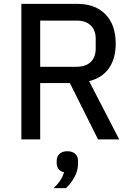

<svg xmlns="http://www.w3.org/2000/svg" viewBox="-20 -718 687 989"><path d="M187 0H90V-698H378Q471 -698 523.5 -644Q576 -590 576 -493Q576 -417 541.5 -367Q507 -317 439 -300L594 0H485L340 -290H187ZM374 -374Q421 -374 447 -398.5Q473 -423 473 -468V-518Q473 -563 447 -587.5Q421 -612 374 -612H187V-374ZM327 61Q353 61 367.5 74.5Q382 88 382 111V123Q382 161 363.5 194.5Q345 228 320 251H257Q278 230 290.5 211.5Q303 193 310 169Q290 165 281 152Q272 139 272 121V111Q272 88 286.5 74.5Q301 61 327 61Z"/></svg>

Font: IBM Plex Sans Text
Style: Regular
Weight: 450
Designer: Mike Abbink, Paul van der Laan, Pieter van Rosmalen
Foundry: Bold Monday
Version: Version 3.005